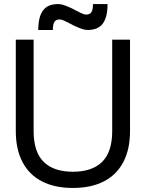

<svg xmlns="http://www.w3.org/2000/svg" viewBox="-20 -916 720 948"><path d="M58 -269V-720H146V-269Q146 -166 195.5 -117Q245 -68 340 -68Q435 -68 484.5 -117Q534 -166 534 -269V-720H622V-269Q622 -179 589 -116Q556 -53 493 -20.5Q430 12 340 12Q250 12 187 -20.5Q124 -53 91 -116Q58 -179 58 -269ZM267 -896Q281 -896 296.5 -890.5Q312 -885 332 -876Q336 -874 340 -872L359 -862Q371 -856 383.5 -850Q396 -844 405 -844Q423 -844 431 -855.5Q439 -867 439 -896H511Q511 -831 487.5 -799.5Q464 -768 413 -768Q399 -768 383.5 -773.5Q368 -779 348 -788Q344 -790 340 -792L321 -802Q309 -808 296.5 -814Q284 -820 275 -820Q257 -820 249 -808.5Q241 -797 241 -768H169Q169 -833 192.5 -864.5Q216 -896 267 -896Z"/></svg>

Font: Aspekta Variable
Style: Regular
Weight: 400
Designer: Ivo Dolenc
Version: Version 2.100